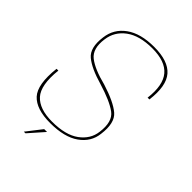

<svg xmlns="http://www.w3.org/2000/svg" viewBox="-211 -692 906 906"><g transform="rotate(45 241.5 -239.0)"><path d="M179 4Q274 4 326.2 -33.2Q378.5 -70.5 385 -130.5Q396 -212 358 -244.5Q320 -277 231 -305Q149 -325.5 110.2 -355.8Q71.5 -386 81.5 -456.5Q89 -515 137.5 -550.8Q186 -586.5 271 -586.5Q357.5 -586.5 394.2 -542.8Q431 -499 419.5 -406H431.5Q444.5 -507.5 405.5 -552.5Q366.5 -597.5 273 -597.5Q182 -597.5 129.8 -559.5Q77.5 -521.5 70 -458Q59.5 -380.5 97.5 -349Q135.5 -317.5 217 -294Q304.5 -267.5 344.2 -238Q384 -208.5 373.5 -132Q367 -78 318.8 -42.5Q270.5 -7 180.5 -7Q96 -7 58 -49Q20 -91 31.5 -198.5H19.5Q6.5 -82.5 46.2 -39.2Q86 4 179 4ZM120 120.5H131L198.5 44H179.5Z"/></g></svg>

Font: Anybody Thin
Style: Italic
Weight: 100
Italic angle: -10°
Designer: Tyler Finck
Foundry: Etcetera Type Company
Version: Version 1.114;gftools[0.9.25]